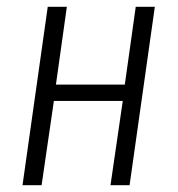

<svg xmlns="http://www.w3.org/2000/svg" viewBox="-20 -543 521 563"><path d="M304 0 340 -247H138L102 0H46L120 -523H176L144 -295H346L378 -523H434L360 0Z"/></svg>

Font: Fira Sans Extra Condensed Light
Style: Italic
Weight: 300
Width: 3
Italic angle: -8°
Designer: Carrois Corporate & Edenspiekermann AG
Foundry: Carrois Corporate GbR & Edenspiekermann AG
Version: Version 4.203